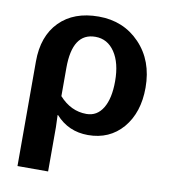

<svg xmlns="http://www.w3.org/2000/svg" viewBox="-83 -610 786 889"><g transform="rotate(10 309.5 -165.5)"><path d="M580 -252Q580 -135 518 -62Q456 10 355 10Q263 10 203 -57H201Q203 -19 203 0V208H59V-284Q59 -403 126 -471Q193 -539 310 -539Q427 -539 503.5 -459Q580 -379 580 -252ZM436 -257Q436 -343 402 -393.5Q368 -444 311 -444Q203 -444 203 -279V-146Q258 -85 331 -85Q381 -85 408.5 -130.5Q436 -176 436 -257Z"/></g></svg>

Font: Libra Sans
Style: Bold
Weight: 700
Foundry: Context Ltd
Version: Version 1.000